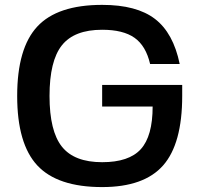

<svg xmlns="http://www.w3.org/2000/svg" viewBox="-20 -740 810 780"><path d="M395 -307.1V-395H720.2V-350.1Q720.2 -156.2 642.8 -68.1Q565.4 20 395 20Q213.4 20 131.6 -67.9Q49.8 -155.8 49.8 -350.1Q49.8 -544.4 131.6 -632.3Q213.4 -720.2 395 -720.2Q535.2 -720.2 609.6 -663.1Q684.1 -606 710 -480H589.8Q572.8 -553.7 526.6 -586.4Q480.5 -619.1 395 -619.1Q281.7 -619.1 231.4 -555.9Q181.2 -492.7 181.2 -350.1Q181.2 -207.5 231.4 -144.3Q281.7 -81.1 395 -81.1Q503.9 -81.1 552 -134Q600.1 -187 600.1 -307.1Z"/></svg>

Font: Fivo Sans Modern Med
Style: Regular
Weight: 450
Designer: Alexander Slobzheninov
Foundry: Alexander Slobzheninov
Version: 1.0